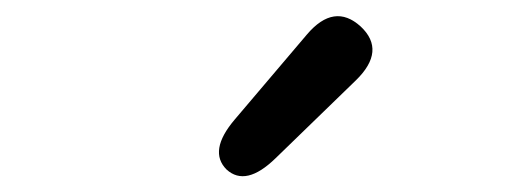

<svg xmlns="http://www.w3.org/2000/svg" viewBox="-20 -873 646 239"><path d="M323 -676Q286 -640 262 -662Q239 -685 272 -724L362 -830Q396 -870 429 -840Q461 -810 423 -773Z"/></svg>

Font: Resource Han Rounded CN
Style: Regular
Weight: 400
Designer: Cyano Hao (round all glyphs); Ryoko NISHIZUKA  (kana, bopomofo & ideographs); Paul D. Hunt (Latin, Greek & Cyrillic); Sa
Foundry: Cyano Hao
Version: 0.990